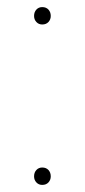

<svg xmlns="http://www.w3.org/2000/svg" viewBox="-20 -519 239 541"><path d="M99 2Q89 2 82.5 -5Q76 -12 76 -22Q76 -33 82.5 -40Q89 -47 99 -47Q110 -47 116.5 -40Q123 -33 123 -22Q123 -12 116.5 -5Q110 2 99 2ZM99 -450Q89 -450 82.5 -457Q76 -464 76 -474Q76 -485 82.5 -492Q89 -499 99 -499Q110 -499 116.5 -492Q123 -485 123 -474Q123 -464 116.5 -457Q110 -450 99 -450Z"/></svg>

Font: Albert Sans Thin
Style: Regular
Weight: 250
Designer: Andreas Rasmussen
Foundry: a.Foundry
Version: Version 1.025